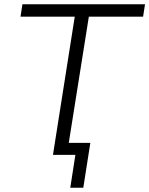

<svg xmlns="http://www.w3.org/2000/svg" viewBox="-20 -725 699 899"><path d="M309 154 333 0H228L330 -647H76L85 -705H659L650 -647H396L302 -56H403L370 154Z"/></svg>

Font: Nunito Sans 10pt Light
Style: Italic
Weight: 300
Italic angle: -9°
Designer: Vernon Adams
Foundry: Vernon Adams
Version: Version 3.101;gftools[0.9.27]